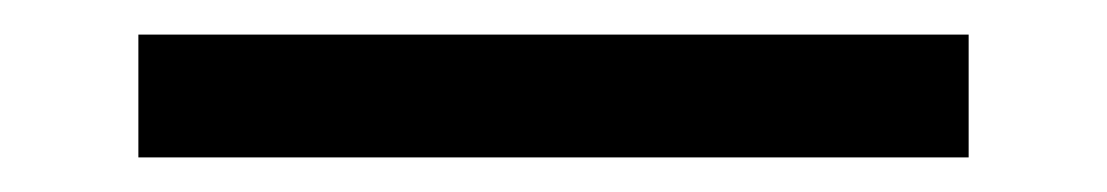

<svg xmlns="http://www.w3.org/2000/svg" viewBox="-20 49 640 111"><path d="M60 140V69H540V140Z"/></svg>

Font: Source Code Variable
Style: Regular
Weight: 400
Monospace: yes
Designer: Paul D. Hunt, Teo Tuominen
Foundry: Adobe Systems Incorporated
Version: Version 1.010;hotconv 1.0.106;makeotfexe 2.5.65593